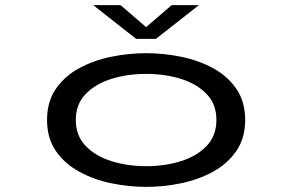

<svg xmlns="http://www.w3.org/2000/svg" viewBox="-20 -720 1140 751"><path d="M552 11Q483.5 11 415 -3.2Q346.5 -17.5 289.8 -48.5Q233 -79.5 198.5 -129.5Q164 -179.5 164 -251Q164 -322.5 198.5 -372.5Q233 -422.5 289.8 -453.2Q346.5 -484 415 -498Q483.5 -512 552 -512Q620 -512 688.5 -498Q757 -484 813.5 -453.2Q870 -422.5 904.5 -372.5Q939 -322.5 939 -251Q939 -179.5 904.5 -129.5Q870 -79.5 813.5 -48.5Q757 -17.5 688.5 -3.2Q620 11 552 11ZM552 -70Q625.5 -70 688 -89.8Q750.5 -109.5 788.5 -149.5Q826.5 -189.5 826.5 -251Q826.5 -312.5 788.2 -352.2Q750 -392 687.5 -411.5Q625 -431 552 -431Q478.5 -431 416 -411.5Q353.5 -392 315 -352.2Q276.5 -312.5 276.5 -251Q276.5 -189.5 314.8 -149.5Q353 -109.5 415.8 -89.8Q478.5 -70 552 -70ZM344.5 -700H451.5L551.5 -614L651.5 -700H758L590 -568H512.5Z"/></svg>

Font: Trispace Expanded
Style: Regular
Weight: 400
Width: 7
Designer: Tyler Finck
Foundry: Etcetera Type Company
Version: Version 1.210; ttfautohint (v1.8.3)